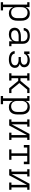

<svg xmlns="http://www.w3.org/2000/svg" viewBox="2046 -2614 783 4915"><g transform="rotate(90 2437.5 -156.5)"><path d="M37 215V157H98V-462H37V-520H163V-420Q172 -444 188 -465.5Q204 -487 225.5 -501.5Q247 -516 272.5 -522Q298 -528 324 -528Q351 -528 378 -521.5Q405 -515 427.5 -500Q450 -485 466.5 -463.5Q483 -442 493 -416.5Q503 -391 506.5 -364Q510 -337 510 -310V-210Q510 -183 506.5 -156Q503 -129 493 -103.5Q483 -78 466.5 -56.5Q450 -35 427.5 -20Q405 -5 378 1.5Q351 8 324 8Q298 8 272.5 2Q247 -4 225.5 -18.5Q204 -33 188 -54.5Q172 -76 163 -100V157H247V215ZM301 -50Q321 -50 341.5 -54.5Q362 -59 379.5 -69.5Q397 -80 410 -95.5Q423 -111 431 -130Q439 -149 442 -169.5Q445 -190 445 -210V-310Q445 -330 442 -350.5Q439 -371 431 -390Q423 -409 410 -424.5Q397 -440 379.5 -450.5Q362 -461 341.5 -465.5Q321 -470 301 -470Q281 -470 261 -465.5Q241 -461 224.5 -450Q208 -439 195.5 -423Q183 -407 175.5 -388.5Q168 -370 165.5 -350Q163 -330 163 -310V-210Q163 -190 165.5 -170Q168 -150 175.5 -131.5Q183 -113 195.5 -97Q208 -81 224.5 -70Q241 -59 261 -54.5Q281 -50 301 -50Z M856 8Q825 8 793.5 0.5Q762 -7 738 -27Q714 -47 702 -77.5Q690 -108 690 -140Q690 -166 698.5 -191.5Q707 -217 725 -236.5Q743 -256 766.5 -268.5Q790 -281 815.5 -288Q841 -295 867.5 -297.5Q894 -300 920 -300H1037V-344Q1037 -362 1033.5 -379.5Q1030 -397 1021 -412Q1012 -427 998 -439Q984 -451 967.5 -458Q951 -465 933.5 -467.5Q916 -470 898 -470Q875 -470 851.5 -466Q828 -462 807.5 -450Q787 -438 774 -417Q761 -396 761 -372H696Q696 -396 704 -419Q712 -442 726.5 -461Q741 -480 761.5 -493.5Q782 -507 804.5 -514.5Q827 -522 850.5 -525Q874 -528 898 -528Q924 -528 950 -524Q976 -520 1000 -510Q1024 -500 1044.5 -483Q1065 -466 1078 -443.5Q1091 -421 1096.5 -395.5Q1102 -370 1102 -344V-58H1163V0H1037V-94Q1026 -69 1006.5 -48.5Q987 -28 963 -15.5Q939 -3 911.5 2.5Q884 8 856 8ZM879 -50Q899 -50 919 -53Q939 -56 957.5 -63.5Q976 -71 991.5 -83.5Q1007 -96 1017.5 -113Q1028 -130 1032.5 -149.5Q1037 -169 1037 -189V-242H920Q902 -242 884.5 -241Q867 -240 849.5 -236Q832 -232 815 -226Q798 -220 784 -209Q770 -198 762.5 -181Q755 -164 755 -147Q755 -124 765.5 -103.5Q776 -83 794.5 -70.5Q813 -58 835 -54Q857 -50 879 -50Z M1503 8Q1478 8 1454 5.5Q1430 3 1406.5 -3.5Q1383 -10 1361.5 -22Q1340 -34 1323.5 -52Q1307 -70 1297.5 -93Q1288 -116 1288 -140V-141H1353Q1353 -125 1360.5 -110Q1368 -95 1380 -84.5Q1392 -74 1407 -67Q1422 -60 1438 -56.5Q1454 -53 1470 -51.5Q1486 -50 1503 -50Q1519 -50 1536 -51.5Q1553 -53 1569 -57Q1585 -61 1600.5 -68.5Q1616 -76 1628 -87.5Q1640 -99 1646.5 -115Q1653 -131 1653 -147Q1653 -164 1646.5 -180Q1640 -196 1627 -207Q1614 -218 1598.5 -224.5Q1583 -231 1566.5 -235Q1550 -239 1533.5 -240Q1517 -241 1500 -241H1439V-299H1500Q1515 -299 1530 -300.5Q1545 -302 1559.5 -305Q1574 -308 1588 -314Q1602 -320 1613.5 -329.5Q1625 -339 1631 -353Q1637 -367 1637 -382Q1637 -397 1631.5 -411Q1626 -425 1615.5 -435.5Q1605 -446 1591.5 -452.5Q1578 -459 1563.5 -463Q1549 -467 1534.5 -468.5Q1520 -470 1505 -470Q1490 -470 1474.5 -468.5Q1459 -467 1444.5 -463Q1430 -459 1416 -452.5Q1402 -446 1390.5 -436Q1379 -426 1371 -412.5Q1363 -399 1363 -384H1298V-520H1363V-460Q1377 -478 1396 -491Q1415 -504 1436 -512.5Q1457 -521 1479.5 -524.5Q1502 -528 1525 -528Q1546 -528 1567.5 -525Q1589 -522 1609 -514.5Q1629 -507 1647 -494.5Q1665 -482 1677.5 -464.5Q1690 -447 1696 -426.5Q1702 -406 1702 -384Q1702 -365 1696.5 -346Q1691 -327 1678.5 -312.5Q1666 -298 1649.5 -288Q1633 -278 1615 -271Q1636 -265 1655.5 -254Q1675 -243 1689.5 -227Q1704 -211 1711 -189.5Q1718 -168 1718 -147Q1718 -122 1709.5 -98Q1701 -74 1685 -55Q1669 -36 1647 -23.5Q1625 -11 1601 -4Q1577 3 1552.5 5.5Q1528 8 1503 8Z M1856 0V-58H1917V-462H1856V-520H2042V-462H1982V-289H2050L2241 -520H2363V-462H2273L2106 -260L2273 -58H2363V0H2241L2050 -231H1982V-58H2042V0Z M2437 215V157H2498V-462H2437V-520H2563V-420Q2572 -444 2588 -465.5Q2604 -487 2625.5 -501.5Q2647 -516 2672.5 -522Q2698 -528 2724 -528Q2751 -528 2778 -521.5Q2805 -515 2827.5 -500Q2850 -485 2866.5 -463.5Q2883 -442 2893 -416.5Q2903 -391 2906.5 -364Q2910 -337 2910 -310V-210Q2910 -183 2906.5 -156Q2903 -129 2893 -103.5Q2883 -78 2866.5 -56.5Q2850 -35 2827.5 -20Q2805 -5 2778 1.5Q2751 8 2724 8Q2698 8 2672.5 2Q2647 -4 2625.5 -18.5Q2604 -33 2588 -54.5Q2572 -76 2563 -100V157H2647V215ZM2701 -50Q2721 -50 2741.5 -54.5Q2762 -59 2779.5 -69.5Q2797 -80 2810 -95.5Q2823 -111 2831 -130Q2839 -149 2842 -169.5Q2845 -190 2845 -210V-310Q2845 -330 2842 -350.5Q2839 -371 2831 -390Q2823 -409 2810 -424.5Q2797 -440 2779.5 -450.5Q2762 -461 2741.5 -465.5Q2721 -470 2701 -470Q2681 -470 2661 -465.5Q2641 -461 2624.5 -450Q2608 -439 2595.5 -423Q2583 -407 2575.5 -388.5Q2568 -370 2565.5 -350Q2563 -330 2563 -310V-210Q2563 -190 2565.5 -170Q2568 -150 2575.5 -131.5Q2583 -113 2595.5 -97Q2608 -81 2624.5 -70Q2641 -59 2661 -54.5Q2681 -50 2701 -50Z M3037 0V-58H3098V-462H3037V-520H3223V-462H3163V-66L3408 -520H3563V-462H3502V-58H3563V0H3377V-58H3437V-454L3192 0Z M3804 0V-58H3905V-462H3757V-375H3692V-520H4183V-375H4118V-462H3970V-58H4071V0Z M4312 0V-58H4373V-462H4312V-520H4498V-462H4438V-66L4683 -520H4838V-462H4777V-58H4838V0H4652V-58H4712V-454L4467 0Z"/></g></svg>

Font: Iosevka Etoile Light
Style: Regular
Weight: 300
Designer: Belleve Invis
Foundry: Belleve Invis
Version: Version 25.0.1; ttfautohint (v1.8.4)